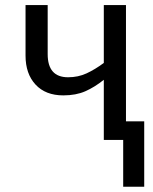

<svg xmlns="http://www.w3.org/2000/svg" viewBox="-20 -543 594 745"><path d="M382.8 -523.4H468.8V-72.3H539.6V181.6H458V0H382.8V-233.4Q347.7 -205.1 311.3 -189Q274.9 -172.9 225.6 -172.9Q156.7 -172.9 117.9 -214.8Q79.1 -256.8 79.1 -327.1V-523.4H165V-333Q165 -243.2 244.1 -243.2Q283.2 -243.2 315.9 -258.3Q348.6 -273.4 382.8 -298.8Z"/></svg>

Font: Lunasima
Style: Regular
Weight: 400
Designer: The DocRepair Project, Monotype Design Team
Foundry: Google
Version: Version 2.009